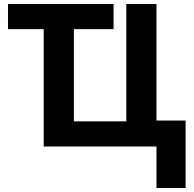

<svg xmlns="http://www.w3.org/2000/svg" viewBox="-20 -734 970 962"><path d="M764 208V0H199V-588H20V-714H549V-588H350V-126H613V-714H764V-130H910V208Z"/></svg>

Font: Noto IKEA Latin
Style: Bold
Weight: 700
Designer: Monotype Design Team
Foundry: Monotype Imaging Inc.
Version: Version 1.0